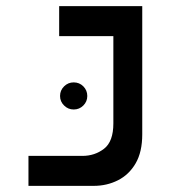

<svg xmlns="http://www.w3.org/2000/svg" viewBox="-20 -606 626 626"><path d="M72.8 0V-97.7H248.5Q289.1 -97.7 319.3 -121.1Q349.6 -144.5 349.6 -203.6V-488.3H172.9V-585.9H443.8V-168Q443.8 -110.8 422.4 -73.7Q400.9 -36.6 364.7 -18.3Q328.6 0 285.2 0ZM220.2 -249Q202.1 -249 189 -262Q175.8 -274.9 175.8 -293Q175.8 -311.5 189 -324.5Q202.1 -337.4 220.2 -337.4Q238.8 -337.4 251.7 -324.5Q264.6 -311.5 264.6 -293Q264.6 -274.9 251.7 -262Q238.8 -249 220.2 -249Z"/></svg>

Font: CaskaydiaMono NF
Style: Regular
Weight: 400
Designer: Aaron Bell
Foundry: Saja Typeworks
Version: Version 2111.001; ttfautohint (v1.8.4);Nerd Fonts 3.1.1